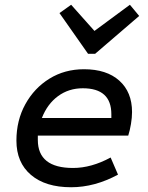

<svg xmlns="http://www.w3.org/2000/svg" viewBox="-20 -775 620 807"><path d="M279 12Q171 12 110 -40Q49 -92 49 -184Q49 -269 86.5 -337Q124 -405 188 -444.5Q252 -484 333 -484Q428 -484 481.5 -436Q535 -388 535 -304Q535 -281 530.5 -254Q526 -227 519 -205H139V-187Q139 -69 287 -69Q364 -69 445 -113L476 -41Q378 12 279 12ZM156 -279H448V-295Q448 -404 328 -404Q269 -404 224 -371Q179 -338 156 -279ZM350 -549 230 -720 279 -755 377 -645 526 -755 565 -708 380 -549Z"/></svg>

Font: Sometype Mono Medium
Style: Italic
Weight: 500
Italic angle: -12°
Monospace: yes
Designer: Ryoichi Tsunekawa
Foundry: Dharma Type
Version: Version 1.000; ttfautohint (v1.8.3)